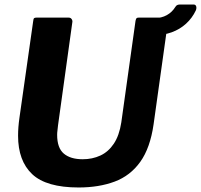

<svg xmlns="http://www.w3.org/2000/svg" viewBox="-20 -820 889 850"><path d="M660 -270Q645 -165 601 -103.5Q557 -42 487.5 -16Q418 10 328 10Q185 10 122.5 -49Q60 -108 60 -219Q60 -238 61.5 -257.5Q63 -277 66 -298L127 -727Q128 -737 131 -739.5Q134 -742 141 -742H284Q293 -742 297.5 -735Q302 -728 300 -720L237 -266Q236 -254 234.5 -243.5Q233 -233 233 -223Q233 -165 262.5 -140Q292 -115 346 -115Q389 -115 424.5 -131.5Q460 -148 484 -184Q508 -220 517 -278L580 -728Q582 -737 584.5 -739.5Q587 -742 594 -742H708Q716 -742 720.5 -735Q725 -728 723 -720L660 -270ZM837 -800Q846 -800 848.5 -792Q851 -784 847 -774Q831 -740 803.5 -715Q776 -690 740 -677Q704 -664 662 -664L666 -740Q695 -740 718.5 -753Q742 -766 756 -789Q760 -796 765.5 -798Q771 -800 776 -800Z"/></svg>

Font: Libre Franklin
Style: Bold Italic
Weight: 700
Italic angle: -8°
Designer: Pablo Impallari, Rodrigo Fuenzalida, Nhung Nguyen
Foundry: Impallari Type
Version: Version 3.000